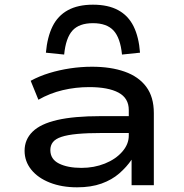

<svg xmlns="http://www.w3.org/2000/svg" viewBox="-20 -791 786 820"><path d="M309 9Q244 9 193 -11Q142 -31 113.5 -66.5Q85 -102 85 -147Q85 -195 119 -228.5Q153 -262 224.5 -278.5Q296 -295 409 -295H548V-223H415Q353 -223 310.5 -219Q268 -215 242.5 -206.5Q217 -198 206 -184Q195 -170 195 -150Q195 -111 232 -92.5Q269 -74 328 -74Q382 -74 428 -92.5Q474 -111 502 -143Q530 -175 530 -212V-321Q530 -372 486 -395.5Q442 -419 361 -419Q303 -419 248 -406Q193 -393 144 -365L111 -446Q148 -466 190.5 -479Q233 -492 279.5 -499Q326 -506 373 -506Q453 -506 512.5 -485Q572 -464 604.5 -420.5Q637 -377 637 -308V0H542V-108V-109Q521 -78 489.5 -50.5Q458 -23 413.5 -7Q369 9 309 9ZM254 -558 176 -566Q182 -633 204.5 -678.5Q227 -724 270 -747.5Q313 -771 377 -771Q442 -771 485 -747.5Q528 -724 550.5 -678.5Q573 -633 578 -566L501 -558Q494 -629 465 -660.5Q436 -692 377 -692Q318 -692 289.5 -660.5Q261 -629 254 -558Z"/></svg>

Font: Nunito Sans 7pt Expanded Medium
Style: Regular
Weight: 500
Width: 7
Designer: Vernon Adams
Foundry: Vernon Adams
Version: Version 3.101;gftools[0.9.27]